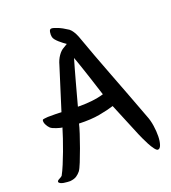

<svg xmlns="http://www.w3.org/2000/svg" viewBox="-124 -695 759 853"><g transform="rotate(-20 255.0 -268.0)"><path d="M257 -514Q251 -518 243 -524Q235 -530 226.5 -537.5Q218 -545 212 -552.5Q206 -560 205 -567Q203 -575 205 -588.5Q207 -602 216 -602Q221 -602 227.5 -600Q234 -598 239 -596Q251 -592 264.5 -584.5Q278 -577 290 -569Q306 -556 318 -526Q354 -425 394.5 -320Q435 -215 482 -89Q491 -67 495 -40Q499 -13 498.5 10.5Q498 34 492.5 50Q487 66 477 66Q471 66 462 54Q453 42 444.5 26Q436 10 429 -5.5Q422 -21 419 -28L354 -185Q326 -176 285 -168.5Q244 -161 187 -163Q184 -149 174.5 -119.5Q165 -90 153.5 -58.5Q142 -27 131 0.5Q120 28 113 37Q105 47 94 54.5Q83 62 63 64Q59 64 50.5 63.5Q42 63 33 61.5Q24 60 17.5 56.5Q11 53 11 48Q11 43 21 38Q31 33 35 29Q45 11 56 -15.5Q67 -42 77.5 -70Q88 -98 97 -125Q106 -152 112 -172Q107 -172 100 -174Q93 -176 85 -178.5Q77 -181 69.5 -184.5Q62 -188 58 -192Q50 -200 44.5 -211.5Q39 -223 41 -232Q42 -236 51.5 -236.5Q61 -237 67 -238H103Q113 -238 121 -237.5Q129 -237 131 -237L194 -437Q200 -460 212.5 -478Q225 -496 239 -503ZM266 -445Q260 -425 252.5 -398Q245 -371 237 -342Q229 -313 221.5 -285Q214 -257 208 -235Q237 -234 271 -237.5Q305 -241 331 -249Q314 -302 302.5 -337.5Q291 -373 283.5 -394.5Q276 -416 272.5 -426.5Q269 -437 267 -441Z"/></g></svg>

Font: BM YEONSUNG
Style: Regular
Weight: 400
Designer: Bongjin Kim; Myungsoo Han; Jaehyun Keum; Jihee Min; Dokyung Lee; Chorong Kim; Jooyeon Kang; Sang-a Kim;
Foundry: Sandoll Communications Inc.
Version: Version 1.000;PS 1;hotconv 16.6.51;makeotf.lib2.5.65220